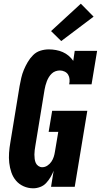

<svg xmlns="http://www.w3.org/2000/svg" viewBox="-20 -1010 545 1038"><path d="M160 8Q132 8 107.5 -3Q83 -14 66.5 -33.5Q50 -53 41.5 -78Q33 -103 30 -129.5Q27 -156 29 -184Q31 -212 36 -240L86 -545Q90 -567 95 -589Q100 -611 109 -632.5Q118 -654 130 -674.5Q142 -695 159 -712Q176 -729 198.5 -736Q221 -743 244 -743Q263 -743 282.5 -739.5Q302 -736 319 -728.5Q336 -721 350.5 -709Q365 -697 376 -681L384 -735H505L475 -554H354Q357 -568 356 -581.5Q355 -595 348.5 -606Q342 -617 329.5 -623Q317 -629 304 -629Q292 -629 280.5 -625Q269 -621 260 -612.5Q251 -604 244.5 -593.5Q238 -583 233.5 -571.5Q229 -560 226 -548.5Q223 -537 221 -526L171 -221Q169 -209 167.5 -197.5Q166 -186 166 -174Q166 -162 167.5 -150.5Q169 -139 173.5 -129Q178 -119 187.5 -112.5Q197 -106 208 -106Q223 -106 236 -114.5Q249 -123 257.5 -135.5Q266 -148 270.5 -162Q275 -176 277 -190L295 -297H243L262 -411H452L384 0H256L270 -87Q263 -69 253 -52Q243 -35 229.5 -20.5Q216 -6 197 1Q178 8 160 8ZM311 -788 256 -842 417 -990 486 -920Z"/></svg>

Font: Iosevka Slab Heavy
Style: Italic
Weight: 900
Italic angle: -9°
Monospace: yes
Designer: Belleve Invis
Foundry: Belleve Invis
Version: Version 11.1.0; ttfautohint (v1.8.3)